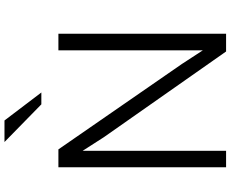

<svg xmlns="http://www.w3.org/2000/svg" viewBox="-102 -876 979 814"><g transform="rotate(-90 387.0 -469.5)"><path d="M351.1 -783.2 191.4 -939.5H282.7L401.4 -783.2ZM84.5 0V-710.9H160.2L522.5 -187L580.1 -98.6V-710.9H650.4V0H575.2L211.9 -518.1L154.3 -607.9V0Z"/></g></svg>

Font: Ride Light
Style: Regular
Weight: 300
Version: Version 3.000